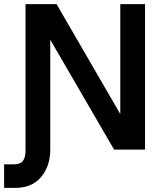

<svg xmlns="http://www.w3.org/2000/svg" viewBox="-73 -720 768 924"><path d="M-53.2 184.1V70.8H-5.9Q24.9 70.8 37.4 54Q49.8 37.1 49.8 5.9V-700.2H199.2L505.9 -170.9V-700.2H625V0H476.1L168.9 -528.8V0Q168.9 79.1 125 131.6Q81.1 184.1 2 184.1Z"/></svg>

Font: Cakra Normal
Style: Regular
Weight: 400
Designer: Lucia Kollert, Vojtech Kollert
Foundry: OoM Type
Version: Version 1.000;Glyphs 3.1.1 (3148)